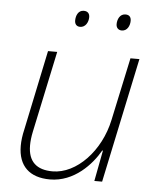

<svg xmlns="http://www.w3.org/2000/svg" viewBox="-52 -758 662 812"><g transform="rotate(5 279.0 -351.5)"><path d="M438 -644C461 -644 472 -667 472 -688C472 -703 465 -713 448 -713C424 -713 414 -689 414 -669C414 -654 423 -644 438 -644ZM261 -644C284 -644 296 -667 296 -688C296 -703 288 -713 271 -713C247 -713 238 -689 238 -669C238 -654 246 -644 261 -644ZM190 10C293 10 366 -71 400 -131H403L378 0H411L523 -530H485L428 -264C400 -130 300 -25 198 -25C131 -25 94 -57 94 -126C94 -143 96 -163 101 -186L174 -530H135L64 -191C58 -166 55 -142 55 -121C55 -35 104 10 190 10Z"/></g></svg>

Font: Noto Sans ExtraLight
Style: Italic
Weight: 200
Italic angle: -12°
Designer: Monotype Design Team
Foundry: Monotype Imaging Inc.
Version: Version 2.013